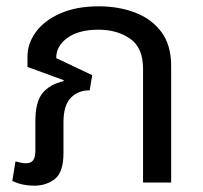

<svg xmlns="http://www.w3.org/2000/svg" viewBox="-20 -578 643 608"><path d="M88 10Q70 10 53 6.5Q36 3 19 -5L29 -67Q36 -65 45 -63Q54 -61 62 -61Q78 -61 85 -70.5Q92 -80 92 -101V-194Q92 -256 115 -283.5Q138 -311 181 -321L182 -324L67 -366V-399Q67 -440 93.5 -476.5Q120 -513 171 -535.5Q222 -558 293 -558Q355 -558 407 -538.5Q459 -519 490.5 -477.5Q522 -436 522 -369V0H433V-360Q433 -427 392 -455.5Q351 -484 292 -484Q230 -484 194 -458.5Q158 -433 158 -394L272 -340L264 -292Q227 -292 204 -268Q181 -244 181 -191V-94Q181 -33 154 -11.5Q127 10 88 10Z"/></svg>

Font: Noto Sans Thai
Style: Regular
Weight: 400
Designer: Monotype Design Team
Foundry: Monotype Imaging Inc.
Version: Version 2.001